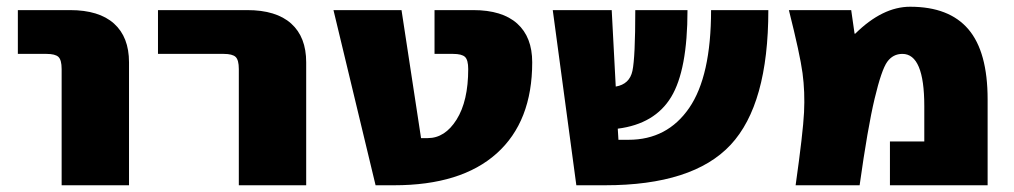

<svg xmlns="http://www.w3.org/2000/svg" viewBox="-20 -550 3010 570"><path d="M33 -390V-520H188Q274 -520 318.5 -480Q363 -440 363 -365V0H163V-345Q163 -372 153.5 -381Q144 -390 118 -390Z M449 -390V-520H714Q800 -520 844.5 -480Q889 -440 889 -365V0H689V-345Q689 -372 679.5 -381Q670 -390 644 -390Z M1370 -345Q1370 -372 1360.5 -381Q1351 -390 1325 -390H1270V-520H1385Q1471 -520 1515.5 -480Q1560 -440 1560 -365Q1560 -189 1454.5 -94.5Q1349 0 1150 0H1095L970 -520H1172L1230 -140H1250Q1301 -140 1335.5 -195Q1370 -250 1370 -345Z M1691 0 1621 -520H1796L1808 -293Q1849 -300 1857.5 -339.5Q1866 -379 1866 -520H2021Q2021 -342 1972.5 -262Q1924 -182 1814 -168L1816 -135H1846Q1961 -135 2026 -229.5Q2091 -324 2091 -520H2261Q2261 -240 2149 -120Q2037 0 1776 0Z M2517 -450H2519Q2600 -530 2682 -530Q2798 -530 2855 -463Q2912 -396 2912 -255V0H2622V-130H2724V-235Q2724 -390 2659 -390Q2631 -390 2614 -366.5Q2597 -343 2576.5 -257Q2556 -171 2532 0H2342Q2364 -156 2367 -216.5Q2370 -277 2362.5 -333Q2355 -389 2322 -520H2507Z"/></svg>

Font: M PLUS 1p Black
Style: Regular
Weight: 900
Version: Version 1.061